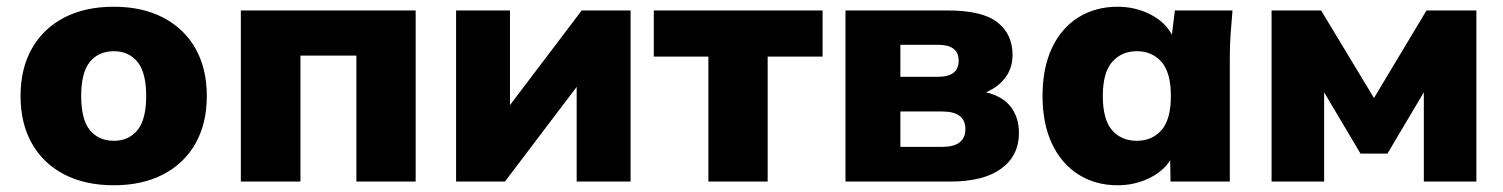

<svg xmlns="http://www.w3.org/2000/svg" viewBox="-20 -539 4463 570"><path d="M318 11Q233 11 171 -21Q109 -53 75 -112.5Q41 -172 41 -254Q41 -336 75 -395.5Q109 -455 171 -487Q233 -519 318 -519Q402 -519 464 -487Q526 -455 560 -395.5Q594 -336 594 -254Q594 -172 560 -112.5Q526 -53 464 -21Q402 11 318 11ZM318 -121Q362 -121 388 -152.5Q414 -184 414 -254Q414 -324 388 -355.5Q362 -387 318 -387Q273 -387 247 -355.5Q221 -324 221 -254Q221 -184 247 -152.5Q273 -121 318 -121Z M695 0V-508H1214V0H1038V-374H872V0Z M1334 0V-508H1494V-227L1707 -508H1852V0H1692V-281L1479 0Z M2083 0V-371H1921V-508H2422V-371H2259V0Z M2490 0V-508H2792Q2897 -508 2941.5 -472.5Q2986 -437 2986 -376Q2986 -337 2964.5 -308.5Q2943 -280 2907 -265Q2957 -253 2981 -221.5Q3005 -190 3005 -144Q3005 -77 2952.5 -38.5Q2900 0 2801 0ZM2653 -311H2765Q2826 -311 2826 -359Q2826 -406 2765 -406H2653ZM2653 -103H2777Q2846 -103 2846 -156Q2846 -208 2777 -208H2653Z M3298 11Q3232 11 3181.5 -21Q3131 -53 3103 -112.5Q3075 -172 3075 -254Q3075 -337 3103 -396.5Q3131 -456 3181.5 -487.5Q3232 -519 3298 -519Q3350 -519 3394.5 -496.5Q3439 -474 3459 -436L3468 -508H3639Q3636 -474 3633.5 -439Q3631 -404 3631 -370V0H3455L3454 -63Q3432 -29 3389.5 -9Q3347 11 3298 11ZM3355 -121Q3400 -121 3428 -152.5Q3456 -184 3456 -254Q3456 -324 3428 -355.5Q3400 -387 3355 -387Q3310 -387 3282 -355.5Q3254 -324 3254 -254Q3254 -184 3281.5 -152.5Q3309 -121 3355 -121Z M3755 0V-508H3902L4059 -248L4215 -508H4363V0H4207V-265L4099 -83H4019L3911 -265V0Z"/></svg>

Font: Mulish Black
Style: Regular
Weight: 900
Designer: Vernon Adams
Foundry: Vernon Adams
Version: Version 3.603; ttfautohint (v1.8.3)